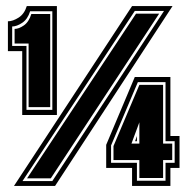

<svg xmlns="http://www.w3.org/2000/svg" viewBox="-20 -611 619 631"><path d="M53 -233V-443H6V-541Q22 -541 41 -553Q60 -565 68 -591H167V-233ZM67 -250H152V-574H79Q71 -548 53 -536Q35 -524 20 -524V-460H67ZM74 -259V-468H28V-516Q42 -516 58.5 -527.5Q75 -539 83 -565H145V-259ZM26 0 414 -591H547L161 0ZM54 -16H152L519 -575H423ZM69 -25 427 -566H503L147 -25ZM414 0V-59H329V-135L423 -358H540V-164H570V-59H540V0ZM430 -17H524V-76H554V-147H524V-341H433L345 -133V-76H430ZM438 -26V-85H353V-131L438 -332H516V-139H546V-85H516V-26ZM412 -139H438V-209ZM424 -147 430 -164V-147Z"/></svg>

Font: Alumni Sans Collegiate One
Style: Regular
Weight: 400
Designer: Robert E. Leuschke
Foundry: Robert E. Leuschke
Version: Version 1.100